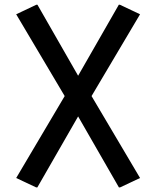

<svg xmlns="http://www.w3.org/2000/svg" viewBox="-20 -777 664 816"><path d="M133.8 19.5 48.8 -20.5 254.9 -368.7 48.8 -716.3 134.3 -756.8H139.2L312 -455.1L484.9 -756.8H489.7L575.2 -716.3L369.1 -368.7L575.2 -20.5L490.2 19.5H485.4L312 -282.2L138.7 19.5Z"/></svg>

Font: Nova Flat
Style: Book
Weight: 400
Version: Version 2.000